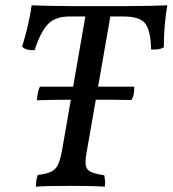

<svg xmlns="http://www.w3.org/2000/svg" viewBox="-20 -699 649 722"><path d="M242 -637Q187 -637 159.5 -607.5Q132 -578 110 -510Q95 -510 83 -512.5Q71 -515 63 -524Q70 -545 77 -572Q84 -599 90 -627.5Q96 -656 99 -679Q127 -678 166.5 -677Q206 -676 253.5 -676Q301 -676 350 -676Q402 -676 451 -676Q500 -676 541 -677Q582 -678 609 -679Q603 -644 599.5 -603.5Q596 -563 596 -521Q585 -515 573.5 -513.5Q562 -512 548 -513Q547 -582 527 -609.5Q507 -637 445 -637ZM303 -649H397L305 -122Q300 -94 302.5 -77.5Q305 -61 321 -53Q337 -45 372 -40Q374 -30 375 -19.5Q376 -9 374 3Q343 1 309.5 0.5Q276 0 246 0Q213 0 177.5 0.5Q142 1 115 3Q115 -11 117 -22Q119 -33 122 -41Q155 -45 172.5 -53.5Q190 -62 198.5 -80.5Q207 -99 213 -132ZM119 -322Q119 -333 122.5 -349.5Q126 -366 130 -373H485Q485 -358 483 -346Q481 -334 474 -323Q431 -324 398.5 -324Q366 -324 322 -324Q275 -324 243.5 -324Q212 -324 184 -323.5Q156 -323 119 -322Z"/></svg>

Font: Vollkorn
Style: Italic
Weight: 400
Italic angle: -11°
Designer: Friedrich Althausen
Foundry: Friedrich Althausen
Version: Version 5.001